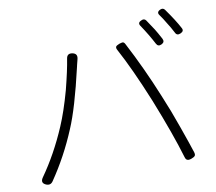

<svg xmlns="http://www.w3.org/2000/svg" viewBox="-83 -890 1093 970"><g transform="rotate(-10 463.0 -404.5)"><path d="M77 -19Q49 -31 67 -57Q142 -163 198 -294Q229 -366 258 -471Q283 -569 292 -627Q296 -654 323.5 -648.5Q351 -643 343 -614Q342 -610 340 -602Q337 -592 336 -586Q335 -583 334 -577Q287 -373 244 -273Q190 -143 112 -29Q99 -10 77 -19ZM802 -18Q794 -20 790 -34Q754 -156 680 -342Q608 -518 550 -625Q543 -637 547 -644Q550 -649 565 -655Q578 -659 583 -659Q590 -658 595 -648Q667 -511 729 -359Q764 -276 795 -187Q828 -94 842 -50Q846 -37 841.5 -31Q837 -25 823 -20Q809 -15 802 -18ZM747 -623Q721 -673 686 -725Q673 -743 695 -752Q710 -760 719.5 -747Q729 -734 748 -704Q752 -698 754 -695Q758 -688 767 -673Q779 -652 784 -642Q793 -624 774.5 -615Q756 -606 747 -623ZM851 -662Q835 -693 821 -714Q804 -743 790 -762Q777 -779 798 -789Q813 -796 822 -784Q867 -721 889 -679Q899 -662 879 -653Q859 -644 851 -662Z"/></g></svg>

Font: GenSenRounded TW L
Style: Regular
Weight: 300
Version: Version 1.501;PS 1;hotconv 16.6.51;makeotf.lib2.5.65220